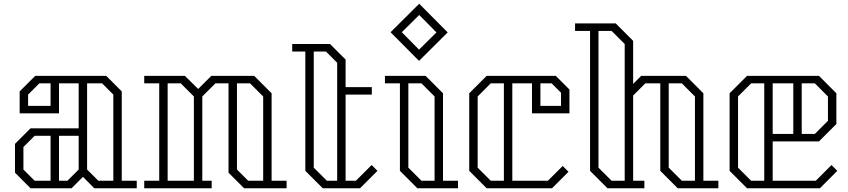

<svg xmlns="http://www.w3.org/2000/svg" viewBox="-20 -1005 4525 1025"><path d="M710 -40V0H483L423 -61L362 0H143L60 -83V-237L143 -320H400V-560H295V-400H85V-517L168 -600H547L630 -517V-40ZM250 -560H190L130 -500V-440H250ZM505 -40H585V-500L525 -560H445V-100ZM165 -40H250V-280H165L105 -220V-100ZM400 -100V-280H295V-40H340Z M1510 -40V0H1283L1200 -83V-560H1130L1060 -490V-40H1110V0H750V-40H830V-560H750V-600H967L1038 -530L1108 -600H1337L1430 -507V-40ZM1015 -40V-490L945 -560H875V-40ZM1305 -40H1385V-490L1315 -560H1245V-100Z M1995 -93 1902 0H1703L1610 -93V-730H1540V-770H1742L1825 -687V-540H1965V-500H1825V-40H1880L1964 -124ZM1725 -40H1780V-670L1720 -730H1655V-110Z M2217 -680 2065 -833 2218 -985 2370 -832ZM2125 -833 2217 -740 2310 -832 2218 -925ZM2425 -40V0H2208L2115 -93V-560H2035V-600H2252L2345 -507V-40ZM2230 -40H2300V-490L2230 -560H2160V-110Z M2820 -400V-560H2715V-40H2905L2984 -119L3015 -88L2927 0H2578L2485 -93V-507L2578 -600H2947L3020 -527V-400ZM2670 -560H2600L2530 -490V-110L2600 -40H2670ZM2865 -440H2975V-510L2925 -560H2865Z M3815 -40V0H3598L3505 -93V-560H3425L3360 -495V-40H3420V0H3223L3130 -93V-840H3050V-880H3267L3360 -787V-557L3403 -600H3642L3735 -507V-40ZM3315 -40V-770L3245 -840H3175V-110L3245 -40ZM3620 -40H3690V-490L3620 -560H3550V-110Z M4450 -93 4357 0H3968L3875 -93V-507L3968 -600H4352L4445 -507V-343L4352 -250H4105V-40H4335L4419 -124ZM3990 -40H4060V-560H3990L3920 -490V-110ZM4105 -290H4215V-560H4105ZM4330 -560H4260V-290H4330L4400 -360V-490Z"/></svg>

Font: Kumar One Outline
Style: Regular
Weight: 400
Designer: Parimal Parmar
Foundry: Indian Type Foundry
Version: Version 1.000;PS 1.000;hotconv 1.0.88;makeotf.lib2.5.647800